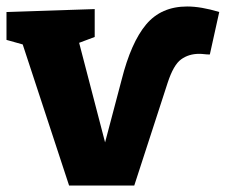

<svg xmlns="http://www.w3.org/2000/svg" viewBox="-24 -570 696 592"><path d="M652 -533 623 -402Q614 -402 606 -403Q598 -404 590 -404Q558 -404 534.5 -387Q511 -370 493 -315L390 2H189L46 -433L-4 -447V-533L268 -542V-456L220 -438L300 -131L351 -324Q380 -439 426.5 -494.5Q473 -550 553 -550Q596 -550 652 -533Z"/></svg>

Font: Bitter ExtraBold
Style: Regular
Weight: 800
Designer: Sol Matas, and Bitter project Authors
Foundry: Sol Matas
Version: Version 2.001